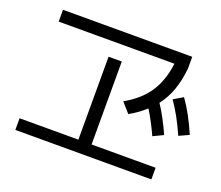

<svg xmlns="http://www.w3.org/2000/svg" viewBox="-114 -860 1166 1013"><g transform="rotate(20 469.0 -354.0)"><path d="M58.6 -79.1H388.7V-544.9H462.9V-79.1H822.3V-13.7H58.6ZM78.1 -695.3H803.7V-628.9Q796.9 -561 777.6 -506.6Q758.3 -452.1 724.1 -408.2Q764.2 -348.6 805.7 -256.8L749 -229.5Q715.8 -302.7 679.7 -360.4Q641.1 -324.7 589.8 -295.9L542 -350.6Q627 -397.9 671.4 -464.8Q715.8 -531.7 728 -628.9H78.1ZM783.2 -449.2 835.9 -480.5Q863.8 -441.4 886.5 -399.2Q909.2 -356.9 932.6 -303.7L877 -278.3Q853.5 -331.1 831.1 -371.8Q808.6 -412.6 783.2 -449.2Z"/></g></svg>

Font: Pretendard JP
Style: Regular
Weight: 400
Designer: Base glyphs from Inter by Rasmus Andersson; Hangeul glyphs from Noto Sans CJK(Source Han Sans) by Jang Soo-young and Kan
Foundry: Kil Hyung-jin
Version: Version 1.309